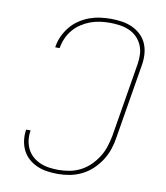

<svg xmlns="http://www.w3.org/2000/svg" viewBox="-84 -813 768 890"><g transform="rotate(10 300.0 -367.5)"><path d="M248 8Q223 8 198 4.5Q173 1 151 -8.5Q129 -18 111 -33.5Q93 -49 82 -70.5Q71 -92 67.5 -117Q64 -142 68 -167Q68 -167 68.5 -167.5Q69 -168 69 -169H89Q89 -169 89 -168.5Q89 -168 89 -167Q85 -145 88 -122.5Q91 -100 100.5 -81Q110 -62 126 -48Q142 -34 162 -25.5Q182 -17 204 -14Q226 -11 248 -11Q274 -11 300.5 -16Q327 -21 352 -34Q377 -47 397 -67Q417 -87 431.5 -110.5Q446 -134 454 -159.5Q462 -185 467 -211L524 -556Q528 -580 527 -603.5Q526 -627 517 -647.5Q508 -668 492.5 -683.5Q477 -699 456.5 -708Q436 -717 413 -720.5Q390 -724 366 -724Q343 -724 320 -721Q297 -718 275 -710Q253 -702 232 -688.5Q211 -675 195 -656Q179 -637 169.5 -615.5Q160 -594 156 -571Q156 -570 155.5 -569Q155 -568 155 -568H135Q135 -568 135 -569Q135 -570 135 -571Q139 -597 150 -621Q161 -645 178 -666Q195 -687 218 -702.5Q241 -718 265.5 -727Q290 -736 315.5 -739.5Q341 -743 366 -743Q393 -743 419 -739Q445 -735 468 -724.5Q491 -714 509 -696.5Q527 -679 536.5 -656Q546 -633 547.5 -606.5Q549 -580 544 -553L487 -208Q483 -180 474 -152Q465 -124 449 -98.5Q433 -73 410.5 -51.5Q388 -30 361 -16.5Q334 -3 305.5 2.5Q277 8 248 8Z"/></g></svg>

Font: Iosevka Curly Thin Extended
Style: Italic
Weight: 100
Width: 7
Italic angle: -9°
Monospace: yes
Designer: Belleve Invis
Foundry: Belleve Invis
Version: Version 11.1.0; ttfautohint (v1.8.3)